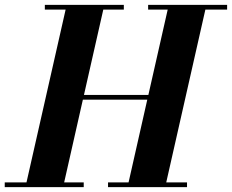

<svg xmlns="http://www.w3.org/2000/svg" viewBox="-62 -770 955 790"><path d="M-42.5 -19.5V0H282.5V-19.5H202L279 -360H544L467 -19.5H382.5V0H707.5V-19.5H622L783 -730.5H872.5V-750H547.5V-730.5H628L548.5 -379.5H283.5L363 -730.5H447.5V-750H122.5V-730.5H208L47 -19.5Z"/></svg>

Font: Bodoni* 11pt
Style: Bold Italic
Weight: 700
Italic angle: -13°
Version: Version 2.3